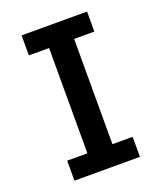

<svg xmlns="http://www.w3.org/2000/svg" viewBox="-130 -774 720 857"><g transform="rotate(-20 230.5 -345.0)"><path d="M75 0V-95H171V-595H75V-690H386V-595H290V-95H386V0Z"/></g></svg>

Font: Radio Canada Medium
Style: Regular
Weight: 500
Designer: Charles Daoud, Etienne Aubert Bonn, Alexandre Saumier Demers, Jacques Le Bailly
Foundry: Radio-Canada
Version: Version 2.104; ttfautohint (v1.8.4.7-5d5b);gftools[0.9.28.de